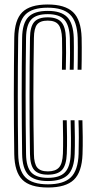

<svg xmlns="http://www.w3.org/2000/svg" viewBox="-20 -827 423 855"><path d="M193.8 8Q114.2 8 79.5 -26.6Q44.8 -61.2 43.5 -140.8Q41.5 -274 41.6 -406.1Q41.8 -538.2 43.5 -658.8Q44.8 -738.5 79.4 -772.8Q114 -807 192.5 -807Q269.2 -807 305.1 -773.1Q341 -739.2 343.5 -658.8Q344 -642.5 344 -616.1Q344 -589.8 343.8 -562.4Q343.5 -535 343 -516.5H325.5Q326 -534 326.2 -561.5Q326.5 -589 326.5 -615.9Q326.5 -642.8 326 -658.2Q323.5 -731.8 291.9 -762.2Q260.2 -792.8 192.5 -792.8Q122.5 -792.8 92.4 -761.5Q62.2 -730.2 61 -658.5Q59.2 -528.8 59.2 -398.5Q59.2 -268.2 61 -141.2Q62.2 -68.8 93 -37.5Q123.8 -6.2 193.5 -6.2Q263.2 -6.2 295.4 -37.2Q327.5 -68.2 330 -141.2Q331 -174.8 331 -213.8Q331 -252.8 329.5 -291.5H347Q348 -257 348.4 -216.9Q348.8 -176.8 347.5 -140.8Q344.8 -60.8 308.8 -26.4Q272.8 8 193.8 8ZM193.5 -20.8Q132.8 -20.8 106.1 -48.5Q79.5 -76.2 78.5 -141.8Q76.8 -269.8 76.6 -399.9Q76.5 -530 78.5 -658.2Q79.5 -723.5 106 -751Q132.5 -778.5 192.5 -778.5Q252 -778.5 279.1 -751.1Q306.2 -723.8 308.5 -658.2Q309 -643.5 309 -616.4Q309 -589.2 308.8 -561.4Q308.5 -533.5 308 -516.5H290.5Q291.8 -551.8 291.8 -593.2Q291.8 -634.8 291 -657.5Q289.2 -714 266.8 -739Q244.2 -764 192.5 -764Q141.2 -764 119 -739.9Q96.8 -715.8 96 -658.2Q94 -531.5 94 -401.5Q94 -271.5 96 -140.8Q96.8 -83 119.5 -59Q142.2 -35 193.2 -35Q245.5 -35 269.2 -59.5Q293 -84 295 -142.2Q296.2 -175 296 -212.8Q295.8 -250.5 294.5 -291.5H312Q313 -256.8 313.4 -216.5Q313.8 -176.2 312.5 -141.2Q310 -75 281.8 -47.9Q253.5 -20.8 193.5 -20.8ZM193.2 -49.2Q150.8 -49.2 132.5 -70Q114.2 -90.8 113.5 -141Q111.5 -266.2 111.5 -399Q111.5 -531.8 113.5 -658.2Q114.2 -708.2 132.2 -729Q150.2 -749.8 192.5 -749.8Q234.5 -749.8 253.2 -728.6Q272 -707.5 273.5 -657.5Q274.2 -631.2 274.2 -591.8Q274.2 -552.2 273 -516.5H255.8Q256.8 -552 256.8 -593.6Q256.8 -635.2 256.2 -656Q254.8 -698.5 240.6 -716.9Q226.5 -735.2 192.5 -735.2Q159 -735.2 145.2 -718.1Q131.5 -701 131 -658Q128.8 -526.5 128.6 -399.2Q128.5 -272 131 -141.2Q131.5 -98.5 145.6 -81.1Q159.8 -63.8 193.2 -63.8Q227 -63.8 242.8 -81.2Q258.5 -98.8 260.2 -143Q261.2 -172.5 261 -213.4Q260.8 -254.2 259.8 -291.5H277.2Q278.2 -257 278.5 -216.8Q278.8 -176.5 277.5 -142.8Q275.5 -91.8 256.4 -70.5Q237.2 -49.2 193.2 -49.2Z"/></svg>

Font: Big Shoulders Inline Display SemiBold
Style: Regular
Weight: 600
Designer: Patric King
Foundry: XO Type Co
Version: Version 1.000